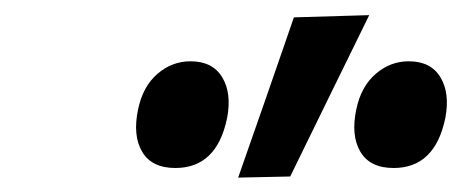

<svg xmlns="http://www.w3.org/2000/svg" viewBox="-20 -810 640 260"><path d="M302.5 -569.5Q321.5 -624 340.5 -678.2Q359.5 -732.5 378 -786.5L480 -789.5Q452.5 -733.5 425.8 -679Q399 -624.5 373 -571ZM217.5 -582.5Q185.5 -582.5 172.5 -604.5Q159.5 -626.5 167 -662Q173.5 -693 193.2 -710Q213 -727 238 -727Q268 -727 281 -705.2Q294 -683.5 287.5 -650Q273.5 -582.5 217.5 -582.5ZM513 -582.5Q481 -582.5 468 -604.5Q455 -626.5 462.5 -662Q469 -693 488.8 -710Q508.5 -727 533.5 -727Q563.5 -727 576.5 -705.2Q589.5 -683.5 583 -650Q569 -582.5 513 -582.5Z"/></svg>

Font: Commissioner SemiBold
Style: Italic
Weight: 600
Italic angle: -12°
Designer: Kostas Bartsokas
Foundry: Kostas Bartsokas
Version: Version 1.000; ttfautohint (v1.8.3)